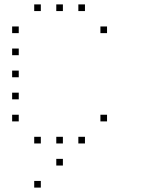

<svg xmlns="http://www.w3.org/2000/svg" viewBox="-20 -685 640 870"><path d="M136 -665Q135 -665 135 -665Q135 -665 135 -664V-636Q135 -635 135 -635Q135 -635 136 -635H164Q165 -635 165 -635Q165 -635 165 -636V-664Q165 -665 165 -665Q165 -665 164 -665ZM236 -665Q235 -665 235 -665Q235 -665 235 -664V-636Q235 -635 235 -635Q235 -635 236 -635H264Q265 -635 265 -635Q265 -635 265 -636V-664Q265 -665 265 -665Q265 -665 264 -665ZM336 -665Q335 -665 335 -665Q335 -665 335 -664V-636Q335 -635 335 -635Q335 -635 336 -635H364Q365 -635 365 -635Q365 -635 365 -636V-664Q365 -665 365 -665Q365 -665 364 -665ZM36 -565Q35 -565 35 -565Q35 -565 35 -564V-536Q35 -535 35 -535Q35 -535 36 -535H64Q65 -535 65 -535Q65 -535 65 -536V-564Q65 -565 65 -565Q65 -565 64 -565ZM436 -565Q435 -565 435 -565Q435 -565 435 -564V-536Q435 -535 435 -535Q435 -535 436 -535H464Q465 -535 465 -535Q465 -535 465 -536V-564Q465 -565 465 -565Q465 -565 464 -565ZM36 -465Q35 -465 35 -465Q35 -465 35 -464V-436Q35 -435 35 -435Q35 -435 36 -435H64Q65 -435 65 -435Q65 -435 65 -436V-464Q65 -465 65 -465Q65 -465 64 -465ZM36 -365Q35 -365 35 -365Q35 -365 35 -364V-336Q35 -335 35 -335Q35 -335 36 -335H64Q65 -335 65 -335Q65 -335 65 -336V-364Q65 -365 65 -365Q65 -365 64 -365ZM36 -265Q35 -265 35 -265Q35 -265 35 -264V-236Q35 -235 35 -235Q35 -235 36 -235H64Q65 -235 65 -235Q65 -235 65 -236V-264Q65 -265 65 -265Q65 -265 64 -265ZM36 -165Q35 -165 35 -165Q35 -165 35 -164V-136Q35 -135 35 -135Q35 -135 36 -135H64Q65 -135 65 -135Q65 -135 65 -136V-164Q65 -165 65 -165Q65 -165 64 -165ZM436 -165Q435 -165 435 -165Q435 -165 435 -164V-136Q435 -135 435 -135Q435 -135 436 -135H464Q465 -135 465 -135Q465 -135 465 -136V-164Q465 -165 465 -165Q465 -165 464 -165ZM136 -65Q135 -65 135 -65Q135 -65 135 -64V-36Q135 -35 135 -35Q135 -35 136 -35H164Q165 -35 165 -35Q165 -35 165 -36V-64Q165 -65 165 -65Q165 -65 164 -65ZM236 -65Q235 -65 235 -65Q235 -65 235 -64V-36Q235 -35 235 -35Q235 -35 236 -35H264Q265 -35 265 -35Q265 -35 265 -36V-64Q265 -65 265 -65Q265 -65 264 -65ZM336 -65Q335 -65 335 -65Q335 -65 335 -64V-36Q335 -35 335 -35Q335 -35 336 -35H364Q365 -35 365 -35Q365 -35 365 -36V-64Q365 -65 365 -65Q365 -65 364 -65ZM236 35Q235 35 235 35Q235 35 235 36V64Q235 65 235 65Q235 65 236 65H264Q265 65 265 65Q265 65 265 64V36Q265 35 265 35Q265 35 264 35ZM136 135Q135 135 135 135Q135 135 135 136V164Q135 165 135 165Q135 165 136 165H164Q165 165 165 165Q165 165 165 164V136Q165 135 165 135Q165 135 164 135Z"/></svg>

Font: Doto Black Thin
Style: Regular
Weight: 250
Monospace: yes
Version: Version 1.000